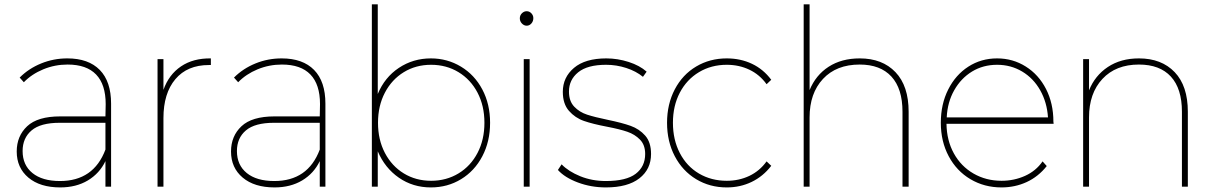

<svg xmlns="http://www.w3.org/2000/svg" viewBox="-20 -844 5480 868"><path d="M482.2 -375.6V0H456.7V-115.6Q430 -60 377.2 -28.3Q324.4 3.3 252.2 3.3Q161.1 3.3 108.3 -41.1Q55.6 -85.6 55.6 -158.9Q55.6 -228.9 102.8 -273.3Q150 -317.8 252.2 -317.8H456.7L457.8 -373.3Q457.8 -462.2 414.4 -507.2Q371.1 -552.2 285.6 -552.2Q227.8 -552.2 175.6 -530.6Q123.3 -508.9 87.8 -472.2L68.9 -493.3Q110 -534.4 166.1 -557.2Q222.2 -580 284.4 -580Q380 -580 431.1 -527.8Q482.2 -475.6 482.2 -375.6ZM456.7 -167.8V-288.9H250Q163.3 -288.9 122.8 -254.4Q82.2 -220 82.2 -161.1Q82.2 -97.8 126.7 -61.7Q171.1 -25.6 251.1 -25.6Q403.3 -25.6 456.7 -167.8Z M933.3 -580V-550H924.4Q826.7 -550 772.8 -486.1Q718.9 -422.2 718.9 -310V0H692.2V-576.7H718.9V-437.8Q743.3 -506.7 798.3 -543.9Q853.3 -581.1 933.3 -580Z M1451.1 -375.6V0H1425.6V-115.6Q1398.9 -60 1346.1 -28.3Q1293.3 3.3 1221.1 3.3Q1130 3.3 1077.2 -41.1Q1024.4 -85.6 1024.4 -158.9Q1024.4 -228.9 1071.7 -273.3Q1118.9 -317.8 1221.1 -317.8H1425.6L1426.7 -373.3Q1426.7 -462.2 1383.3 -507.2Q1340 -552.2 1254.4 -552.2Q1196.7 -552.2 1144.4 -530.6Q1092.2 -508.9 1056.7 -472.2L1037.8 -493.3Q1078.9 -534.4 1135 -557.2Q1191.1 -580 1253.3 -580Q1348.9 -580 1400 -527.8Q1451.1 -475.6 1451.1 -375.6ZM1425.6 -167.8V-288.9H1218.9Q1132.2 -288.9 1091.7 -254.4Q1051.1 -220 1051.1 -161.1Q1051.1 -97.8 1095.6 -61.7Q1140 -25.6 1220 -25.6Q1372.2 -25.6 1425.6 -167.8Z M2195.6 -288.9Q2195.6 -204.4 2160.6 -137.8Q2125.6 -71.1 2064.4 -33.9Q2003.3 3.3 1927.8 3.3Q1846.7 3.3 1783.3 -40.6Q1720 -84.4 1687.8 -160V0H1661.1V-824.4H1687.8V-418.9Q1718.9 -494.4 1783.3 -537.2Q1847.8 -580 1927.8 -580Q2002.2 -580 2063.9 -542.8Q2125.6 -505.6 2160.6 -439.4Q2195.6 -373.3 2195.6 -288.9ZM2170 -288.9Q2170 -365.6 2138.9 -425Q2107.8 -484.4 2052.8 -517.8Q1997.8 -551.1 1928.9 -551.1Q1860 -551.1 1805.6 -517.8Q1751.1 -484.4 1720 -425Q1688.9 -365.6 1688.9 -288.9Q1688.9 -212.2 1720 -152.8Q1751.1 -93.3 1805.6 -60Q1860 -26.7 1928.9 -26.7Q1997.8 -26.7 2052.8 -60Q2107.8 -93.3 2138.9 -152.8Q2170 -212.2 2170 -288.9Z M2330 -761.1Q2330 -774.4 2339.4 -783.9Q2348.9 -793.3 2361.1 -793.3Q2373.3 -793.3 2382.2 -783.9Q2391.1 -774.4 2391.1 -762.2Q2391.1 -747.8 2382.2 -737.8Q2373.3 -727.8 2361.1 -727.8Q2348.9 -727.8 2339.4 -737.8Q2330 -747.8 2330 -761.1ZM2374.4 -576.7V0H2347.8V-576.7Z M2502.2 -75.6 2518.9 -101.1Q2550 -68.9 2603.3 -47.2Q2656.7 -25.6 2718.9 -25.6Q2811.1 -25.6 2853.9 -58.3Q2896.7 -91.1 2896.7 -147.8Q2896.7 -188.9 2873.3 -212.8Q2850 -236.7 2816.1 -248.3Q2782.2 -260 2724.4 -271.1Q2660 -283.3 2620 -297.2Q2580 -311.1 2552.2 -342.8Q2524.4 -374.4 2524.4 -428.9Q2524.4 -494.4 2575 -537.2Q2625.6 -580 2721.1 -580Q2772.2 -580 2822.2 -563.9Q2872.2 -547.8 2903.3 -520L2886.7 -496.7Q2855.6 -522.2 2811.1 -536.7Q2766.7 -551.1 2720 -551.1Q2635.6 -551.1 2593.9 -517.2Q2552.2 -483.3 2552.2 -430Q2552.2 -386.7 2576.1 -361.7Q2600 -336.7 2634.4 -325.6Q2668.9 -314.4 2727.8 -302.2Q2792.2 -288.9 2831.1 -275Q2870 -261.1 2896.7 -231.1Q2923.3 -201.1 2923.3 -147.8Q2923.3 -78.9 2870.6 -37.8Q2817.8 3.3 2718.9 3.3Q2652.2 3.3 2592.8 -18.9Q2533.3 -41.1 2502.2 -75.6Z M2995.6 -288.9Q2995.6 -373.3 3030.6 -440Q3065.6 -506.7 3127.2 -543.3Q3188.9 -580 3265.6 -580Q3327.8 -580 3379.4 -555.6Q3431.1 -531.1 3466.7 -483.3L3445.6 -463.3Q3414.4 -506.7 3367.8 -528.9Q3321.1 -551.1 3265.6 -551.1Q3195.6 -551.1 3140 -517.8Q3084.4 -484.4 3053.3 -425Q3022.2 -365.6 3022.2 -288.9Q3022.2 -212.2 3053.3 -152.2Q3084.4 -92.2 3140 -59.4Q3195.6 -26.7 3265.6 -26.7Q3321.1 -26.7 3367.8 -48.9Q3414.4 -71.1 3445.6 -114.4L3466.7 -94.4Q3430 -46.7 3378.3 -21.7Q3326.7 3.3 3265.6 3.3Q3188.9 3.3 3127.2 -33.9Q3065.6 -71.1 3030.6 -137.8Q2995.6 -204.4 2995.6 -288.9Z M4087.8 -338.9V0H4060V-338.9Q4060 -443.3 4010 -497.8Q3960 -552.2 3866.7 -552.2Q3761.1 -552.2 3700.6 -487.2Q3640 -422.2 3640 -313.3V0H3613.3V-824.4H3640V-436.7Q3667.8 -504.4 3726.1 -542.2Q3784.4 -580 3866.7 -580Q3968.9 -580 4028.3 -517.8Q4087.8 -455.6 4087.8 -338.9Z M4743.3 -284.4H4258.9Q4260 -208.9 4292.2 -150.6Q4324.4 -92.2 4381.1 -59.4Q4437.8 -26.7 4507.8 -26.7Q4564.4 -26.7 4613.9 -48.9Q4663.3 -71.1 4693.3 -114.4L4712.2 -93.3Q4674.4 -45.6 4621.7 -21.1Q4568.9 3.3 4507.8 3.3Q4430 3.3 4367.2 -33.9Q4304.4 -71.1 4268.9 -137.8Q4233.3 -204.4 4233.3 -288.9Q4233.3 -373.3 4266.7 -439.4Q4300 -505.6 4357.8 -542.8Q4415.6 -580 4487.8 -580Q4558.9 -580 4617.2 -543.3Q4675.6 -506.7 4708.9 -441.7Q4742.2 -376.7 4742.2 -294.4ZM4260 -313.3H4717.8Q4713.3 -381.1 4682.8 -435.6Q4652.2 -490 4601.1 -520.6Q4550 -551.1 4487.8 -551.1Q4424.4 -551.1 4374.4 -520.6Q4324.4 -490 4293.9 -436.1Q4263.3 -382.2 4260 -313.3Z M5350 -338.9V0H5323.3V-338.9Q5323.3 -443.3 5273.3 -497.8Q5223.3 -552.2 5128.9 -552.2Q5024.4 -552.2 4963.9 -487.2Q4903.3 -422.2 4903.3 -313.3V0H4876.7V-576.7H4903.3V-435.6Q4930 -502.2 4988.3 -541.1Q5046.7 -580 5128.9 -580Q5231.1 -580 5290.6 -517.8Q5350 -455.6 5350 -338.9Z"/></svg>

Font: Paperlogy 1 Thin
Style: Regular
Weight: 250
Designer: redesigned by Lee Juim, glyphs from Gmarket Sans & Montserrat
Foundry: PT&
Version: Version 1.001